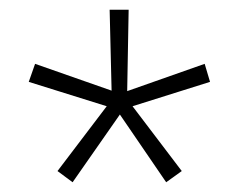

<svg xmlns="http://www.w3.org/2000/svg" viewBox="-20 -750 492 394"><path d="M129 -376 98 -399 199 -532 39 -582 52 -619 209 -564 205 -730H244L241 -563L400 -619L411 -582L252 -532L353 -399L321 -376L226 -515Z"/></svg>

Font: MuliDisplayVN ExtraLight
Style: Regular
Weight: 200
Designer: Vernon Adams
Foundry: Vernon Adams
Version: Version 2.100